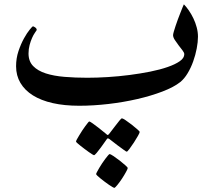

<svg xmlns="http://www.w3.org/2000/svg" viewBox="-20 -473 1010 904"><path d="M912.1 -300.3Q912.1 -275.4 906.2 -244.6Q900.4 -213.9 889.6 -183.8Q878.9 -153.8 863.5 -128.2Q848.1 -102.5 829.1 -86.9Q798.3 -62.5 744.6 -42Q690.9 -21.5 626.2 -6.6Q561.5 8.3 490.5 16.6Q419.4 24.9 353 24.9Q283.2 24.9 228.3 12.5Q173.3 0 135 -23.9Q96.7 -47.9 76.2 -82.5Q55.7 -117.2 55.7 -161.1Q55.7 -198.7 67.1 -232.7Q78.6 -266.6 93 -292.5Q107.4 -318.4 120.1 -333.7Q132.8 -349.1 134.8 -349.1Q138.2 -349.1 145.5 -344Q152.8 -338.9 152.8 -332.5V-332Q152.8 -331.5 152.3 -330.6Q150.4 -327.1 143.8 -317.9Q137.2 -308.6 130.9 -294.2Q124.5 -279.8 119.4 -261Q114.3 -242.2 114.3 -221.2Q114.3 -184.6 136 -162.1Q157.7 -139.6 195.6 -127.4Q233.4 -115.2 283.9 -111.1Q334.5 -106.9 391.1 -106.9Q436 -106.9 487.5 -110.1Q539.1 -113.3 589.8 -119.9Q640.6 -126.5 687 -135.7Q733.4 -145 769.3 -157.5Q805.2 -169.9 826.4 -184.8Q847.7 -199.7 847.7 -217.8Q847.7 -225.1 839.1 -236.1Q830.6 -247.1 821 -259.5Q811.5 -272 803.2 -284.7Q794.9 -297.4 794.9 -307.6Q794.9 -312 798.1 -323.5Q801.3 -335 806.4 -350.1Q811.5 -365.2 817.6 -382.1Q823.7 -398.9 829.6 -413.3Q835.4 -427.7 839.6 -438.5Q843.8 -449.2 845.7 -452.6Q857.4 -440.9 869.1 -423.8Q880.9 -406.7 890.6 -386.5Q900.4 -366.2 906.2 -344Q912.1 -321.8 912.1 -300.3ZM553.7 84Q557.6 84 571.3 93Q585 102.1 599.6 113.5Q614.3 125 626 135.3Q637.7 145.5 637.7 148.4Q637.7 152.3 629.4 167Q621.1 181.6 610.4 198.2Q599.6 214.8 589.6 228Q579.6 241.2 576.7 241.2Q574.2 241.2 561.5 231.7Q548.8 222.2 533.7 211.4L495.1 181.6Q490.7 178.2 486.8 178.7Q484.9 178.7 481.9 183.6L455.1 221.2Q444.8 235.4 435.3 246.6Q425.8 257.8 422.4 257.8Q420.9 257.8 414.3 253.7Q407.7 249.5 397.9 242.7Q388.2 235.8 377.9 228Q367.7 220.2 358.6 213.1Q349.6 206.1 343.8 200.7Q337.9 195.3 337.9 193.4Q337.9 190.9 342 183.1Q346.2 175.3 352.8 164.6Q359.4 153.8 366.7 142.3Q374 130.9 381.1 121.6Q388.2 112.3 393.3 105.7Q398.4 99.1 399.9 99.1Q404.3 99.1 417.2 108.6Q430.2 118.2 444.3 128.9Q460.9 141.6 480 157.7Q483.9 162.1 486.8 162.6Q490.2 162.6 495.1 155.8Q509.8 135.7 522.5 120.1Q532.7 106.4 542 95.2Q551.3 84 553.7 84ZM581.5 317.9Q581.5 321.8 573.2 336.9Q564.9 352.1 554 368.7Q543 385.3 532.2 398.4Q521.5 411.6 517.6 411.6Q516.1 411.6 509.3 407.5Q502.4 403.3 492.9 397Q483.4 390.6 472.9 382.6Q462.4 374.5 453.4 367.4Q444.3 360.4 438.5 354.5Q432.6 348.6 432.6 346.7Q432.6 344.2 436.8 336.4Q440.9 328.6 447 318.1Q453.1 307.6 460.9 295.9Q468.8 284.2 475.8 274.9Q482.9 265.6 488.5 259Q494.1 252.4 496.1 252.4Q500 252.4 513.7 261.5Q527.3 270.5 542.5 282.2Q557.6 293.9 569.6 304.7Q581.5 315.4 581.5 317.9Z"/></svg>

Font: Accordance
Style: Bold-Italic
Weight: 700
Italic angle: -11°
Version: Version 1.2 (build January 31, 2020) Miklal Software Solutio